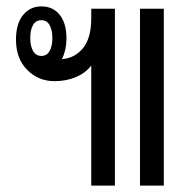

<svg xmlns="http://www.w3.org/2000/svg" viewBox="-20 -578 600 598"><path d="M264.2 0V-374Q247.1 -351.1 216.8 -338.1Q186.5 -325.2 149.9 -325.2Q99.1 -325.2 64.5 -360.6Q29.8 -396 29.8 -454.1Q29.8 -504.4 51.8 -531.2Q73.7 -558.1 108.9 -558.1Q145 -558.1 166 -531.7Q187 -505.4 187 -459Q187 -422.9 172.9 -394Q212.4 -396.5 238.3 -427.7Q264.2 -459 264.2 -522V-550.8H337.9V0ZM416 0V-550.8H490.2V0ZM143.1 -459Q143.1 -484.4 134.5 -499.8Q126 -515.1 108.9 -515.1Q91.3 -515.1 82.8 -500Q74.2 -484.9 74.2 -459Q74.2 -434.6 83 -419.2Q91.8 -403.8 108.9 -403.8Q126 -403.8 134.5 -419.2Q143.1 -434.6 143.1 -459Z"/></svg>

Font: Noto Sans Thai Looped ExtraCond
Style: Regular
Weight: 400
Width: 2
Designer: Sasikarn Vongin, Ben Mitchell
Foundry: The Fontpad Ltd
Version: Version 1.00